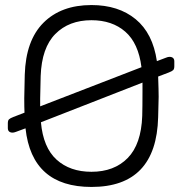

<svg xmlns="http://www.w3.org/2000/svg" viewBox="-20 -730 722 760"><path d="M638 -502Q645 -505 651 -505Q660 -505 665 -500.5Q670 -496 670 -487V-468Q670 -457 665.5 -452.5Q661 -448 648 -443L606 -427Q608 -371 608 -347Q608 -324 606 -266Q599 10 342 10Q106 10 81 -222L43 -208Q35 -205 30 -205Q21 -205 16 -209.5Q11 -214 11 -223V-242Q11 -253 15.5 -257.5Q20 -262 33 -267L77 -284Q76 -304 76 -341Q76 -368 78 -434Q82 -570 152 -640Q222 -710 342 -710Q449 -710 517 -654Q585 -598 601 -488ZM139 -340V-309L540 -464Q528 -559 476 -604.5Q424 -650 342 -650Q253 -650 199 -595.5Q145 -541 141 -429Q139 -361 139 -340ZM142 -246Q151 -146 204 -98Q257 -50 342 -50Q432 -50 485.5 -104.5Q539 -159 543 -271Q544 -307 544 -365V-403Z"/></svg>

Font: Rubik
Style: Regular
Weight: 300
Designer: Hubert & Fischer
Foundry: Hubert & Fischer
Version: Version 1.100